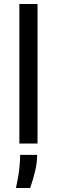

<svg xmlns="http://www.w3.org/2000/svg" viewBox="-20 -719 285 962"><path d="M77 0V-699H168V0ZM60 223Q74 159 77.5 119Q81 79 81 57H166Q166 96 156 138.5Q146 181 131 223Z"/></svg>

Font: Bricolage Grotesque 18pt
Style: Regular
Weight: 400
Version: Version 1.001;gftools[0.9.33.dev8+g029e19f]